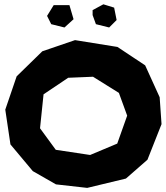

<svg xmlns="http://www.w3.org/2000/svg" viewBox="-20 -868 782 906"><path d="M417 -796.9 432.6 -753.9 495.1 -738.3 530.3 -773.4 518.6 -832 467.8 -847.7 417 -820.3ZM202.1 -793 221.7 -753.9 284.2 -738.3 327.1 -777.3 307.6 -843.8H233.4ZM301.8 -501 418.9 -505.9 541 -429.7 580.1 -322.3 533.2 -190.4 405.3 -136.7 243.2 -161.1 168.9 -262.7 185.5 -422.9ZM334 -678.7 179.7 -626 58.6 -507.8 4.9 -350.6 29.3 -186.5 134.8 -60.5 244.1 2 391.6 18.6 574.2 -25.4 675.8 -114.3 742.2 -282.2 733.4 -409.2 665 -559.6 534.2 -646.5Z"/></svg>

Font: MaokenAssortedSans-Lite
Style: Lite
Weight: 400
Version: Version 1.400